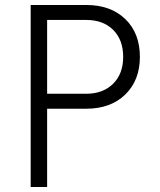

<svg xmlns="http://www.w3.org/2000/svg" viewBox="-20 -750 640 770"><path d="M103 0V-730H326Q424 -730 482.5 -673.5Q541 -617 541 -522Q541 -428 482.5 -371Q424 -314 326 -314H169V0ZM169 -374H326Q393 -374 433.5 -414Q474 -454 474 -522Q474 -590 434 -630Q394 -670 326 -670H169Z"/></svg>

Font: Tiny ExtraLight
Style: Regular
Weight: 200
Monospace: yes
Designer: Philipp Nurullin, Konstantin Bulenkov
Foundry: JetBrains
Version: Version 2.251; ttfautohint (v1.8.4.7-5d5b)